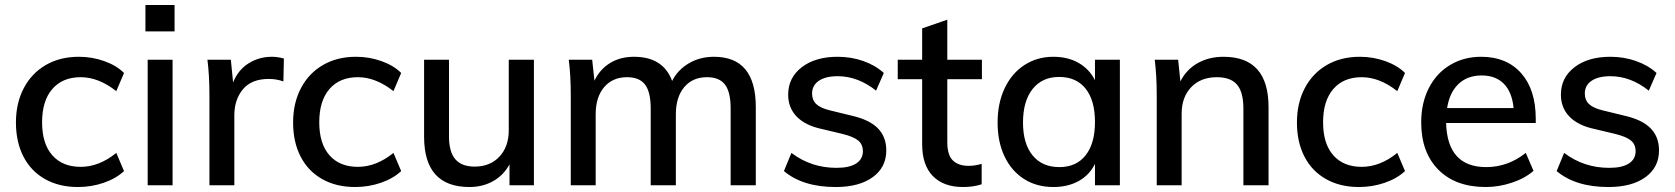

<svg xmlns="http://www.w3.org/2000/svg" viewBox="-20 -744 6727 771"><path d="M44 -252Q44 -330 75.5 -390Q107 -450 164 -483Q221 -516 297 -516Q350 -516 399 -498.5Q448 -481 478 -451L447 -378Q376 -434 304 -434Q231 -434 190 -386.5Q149 -339 149 -253Q149 -167 190 -120.5Q231 -74 304 -74Q378 -74 447 -130L478 -57Q446 -27 396.5 -10Q347 7 293 7Q217 7 160.5 -25Q104 -57 74 -115.5Q44 -174 44 -252Z M573 0V-504H673V0ZM564 -724H681V-618H564Z M1120 -509 1118 -417Q1091 -427 1059 -427Q990 -427 955.5 -385.5Q921 -344 921 -281V0H821V-362Q821 -441 813 -504H907L916 -413Q936 -463 978 -489.5Q1020 -516 1072 -516Q1095 -516 1120 -509Z M1157 -252Q1157 -330 1188.5 -390Q1220 -450 1277 -483Q1334 -516 1410 -516Q1463 -516 1512 -498.5Q1561 -481 1591 -451L1560 -378Q1489 -434 1417 -434Q1344 -434 1303 -386.5Q1262 -339 1262 -253Q1262 -167 1303 -120.5Q1344 -74 1417 -74Q1491 -74 1560 -130L1591 -57Q1559 -27 1509.5 -10Q1460 7 1406 7Q1330 7 1273.5 -25Q1217 -57 1187 -115.5Q1157 -174 1157 -252Z M2124 -504V0H2026V-84Q2002 -40 1960 -16.5Q1918 7 1865 7Q1683 7 1683 -195V-504H1783V-196Q1783 -134 1808.5 -104.5Q1834 -75 1886 -75Q1948 -75 1985.5 -115Q2023 -155 2023 -221V-504Z M3015 -314V0H2914V-309Q2914 -374 2891.5 -404Q2869 -434 2819 -434Q2761 -434 2727.5 -394Q2694 -354 2694 -285V0H2593V-309Q2593 -374 2570.5 -404Q2548 -434 2498 -434Q2440 -434 2406 -394Q2372 -354 2372 -285V0H2272V-362Q2272 -441 2264 -504H2358L2367 -420Q2389 -466 2430 -491Q2471 -516 2526 -516Q2643 -516 2679 -419Q2702 -464 2746.5 -490Q2791 -516 2847 -516Q3015 -516 3015 -314Z M3128 -57 3158 -130Q3237 -70 3339 -70Q3391 -70 3418 -87.5Q3445 -105 3445 -137Q3445 -164 3426.5 -179.5Q3408 -195 3364 -206L3280 -226Q3214 -240 3179.5 -275.5Q3145 -311 3145 -364Q3145 -432 3199.5 -474Q3254 -516 3344 -516Q3398 -516 3446.5 -499Q3495 -482 3529 -451L3498 -380Q3425 -438 3344 -438Q3295 -438 3268 -419.5Q3241 -401 3241 -368Q3241 -342 3258 -326Q3275 -310 3312 -301L3398 -280Q3470 -264 3504.5 -229.5Q3539 -195 3539 -140Q3539 -72 3484.5 -32.5Q3430 7 3336 7Q3204 7 3128 -57Z M3784 -426V-173Q3784 -121 3806.5 -99.5Q3829 -78 3869 -78Q3895 -78 3922 -86V-4Q3889 7 3847 7Q3769 7 3726 -37Q3683 -81 3683 -165V-426H3585V-504H3683V-630L3784 -665V-504H3923V-426Z M4477 -504V0H4377V-86Q4355 -41 4311.5 -17Q4268 7 4210 7Q4143 7 4092.5 -25Q4042 -57 4014 -115.5Q3986 -174 3986 -252Q3986 -330 4014.5 -390Q4043 -450 4094 -483Q4145 -516 4210 -516Q4268 -516 4311 -491.5Q4354 -467 4377 -422V-504ZM4377 -254Q4377 -341 4339.5 -388Q4302 -435 4233 -435Q4165 -435 4126.5 -386.5Q4088 -338 4088 -252Q4088 -167 4126.5 -120Q4165 -73 4234 -73Q4302 -73 4339.5 -120.5Q4377 -168 4377 -254Z M5074 -314V0H4973V-308Q4973 -374 4947.5 -404Q4922 -434 4866 -434Q4802 -434 4763.5 -394Q4725 -354 4725 -287V0H4625V-362Q4625 -441 4617 -504H4711L4720 -417Q4744 -465 4789.5 -490.5Q4835 -516 4893 -516Q5074 -516 5074 -314Z M5188 -252Q5188 -330 5219.5 -390Q5251 -450 5308 -483Q5365 -516 5441 -516Q5494 -516 5543 -498.5Q5592 -481 5622 -451L5591 -378Q5520 -434 5448 -434Q5375 -434 5334 -386.5Q5293 -339 5293 -253Q5293 -167 5334 -120.5Q5375 -74 5448 -74Q5522 -74 5591 -130L5622 -57Q5590 -27 5540.5 -10Q5491 7 5437 7Q5361 7 5304.5 -25Q5248 -57 5218 -115.5Q5188 -174 5188 -252Z M6147 -250H5787Q5792 -73 5948 -73Q6035 -73 6107 -130L6138 -58Q6104 -28 6051.5 -10.5Q5999 7 5946 7Q5825 7 5756 -62.5Q5687 -132 5687 -253Q5687 -330 5717.5 -390Q5748 -450 5803 -483Q5858 -516 5928 -516Q6030 -516 6088.5 -450Q6147 -384 6147 -267ZM5791 -310H6058Q6052 -374 6019 -407.5Q5986 -441 5930 -441Q5873 -441 5837 -407Q5801 -373 5791 -310Z M6231 -57 6261 -130Q6340 -70 6442 -70Q6494 -70 6521 -87.5Q6548 -105 6548 -137Q6548 -164 6529.5 -179.5Q6511 -195 6467 -206L6383 -226Q6317 -240 6282.5 -275.5Q6248 -311 6248 -364Q6248 -432 6302.5 -474Q6357 -516 6447 -516Q6501 -516 6549.5 -499Q6598 -482 6632 -451L6601 -380Q6528 -438 6447 -438Q6398 -438 6371 -419.5Q6344 -401 6344 -368Q6344 -342 6361 -326Q6378 -310 6415 -301L6501 -280Q6573 -264 6607.5 -229.5Q6642 -195 6642 -140Q6642 -72 6587.5 -32.5Q6533 7 6439 7Q6307 7 6231 -57Z"/></svg>

Font: Muli SemiBold
Style: Regular
Weight: 600
Designer: Vernon Adams
Foundry: Vernon Adams
Version: Version 2.000